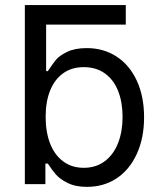

<svg xmlns="http://www.w3.org/2000/svg" viewBox="-20 -727 631 758"><path d="M476.6 -629.9H148.4V-707H476.6ZM78.1 -707H162.1V-446.3H168.9Q188.5 -475.6 201.2 -491.2Q213.9 -506.8 244.6 -522Q275.4 -537.1 322.3 -537.1Q388.7 -537.1 439.9 -503.9Q491.2 -470.7 520 -408.7Q548.8 -346.7 548.8 -263.7Q548.8 -181.6 520 -119.1Q491.2 -56.6 440.4 -22.9Q389.6 10.7 323.2 10.7Q277.3 10.7 246.6 -4.9Q215.8 -20.5 200.7 -38.1Q185.5 -55.7 168.9 -81.1H159.2V0H78.1ZM310.5 -64.5Q359.4 -64.5 394 -90.8Q428.7 -117.2 446.3 -162.6Q463.9 -208 463.9 -265.6Q463.9 -322.3 446.8 -366.7Q429.7 -411.1 395 -436.5Q360.4 -461.9 310.5 -461.9Q262.7 -461.9 229 -437.5Q195.3 -413.1 177.7 -369.1Q160.2 -325.2 160.2 -265.6Q160.2 -206.1 177.7 -160.6Q195.3 -115.2 229.5 -89.8Q263.7 -64.5 310.5 -64.5Z"/></svg>

Font: Pretendard Std Variable
Style: Regular
Weight: 400
Designer: Base glyphs from Inter by Rasmus Andersson; Hangeul glyphs from Noto Sans CJK(Source Han Sans) by Jang Soo-young and Kan
Foundry: Kil Hyung-jin
Version: Version 1.309;Glyphs 3.2 (3225)